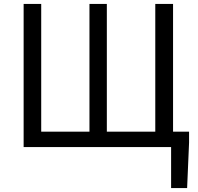

<svg xmlns="http://www.w3.org/2000/svg" viewBox="-20 -753 1016 983"><path d="M101 0H856V210H938L948 -23V-79H866V-733H775V-79H527V-733H438V-79H191V-733H101Z"/></svg>

Font: Noto Sans Mono CJK HK
Style: Regular
Weight: 400
Designer: Ryoko NISHIZUKA 西塚涼子 (kana, bopomofo & ideographs); Paul D. Hunt (Latin, Greek & Cyrillic); Sandoll Communications 산돌커뮤니
Foundry: Adobe
Version: Version 2.004;hotconv 1.0.118;makeotfexe 2.5.65603